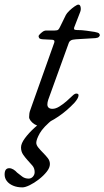

<svg xmlns="http://www.w3.org/2000/svg" viewBox="-103 -530 452 831"><path d="M64 14Q56 14 46 7.5Q36 1 29.5 -7.5Q23 -16 23 -23Q23 -40 27.5 -52Q32 -64 37 -79L132 -346Q134 -353 130.5 -355.5Q127 -358 122 -358L82 -360Q69 -361 66.5 -365.5Q64 -370 64 -374Q64 -376 69 -381.5Q74 -387 81.5 -392.5Q89 -398 98 -398H134Q145 -398 149 -401.5Q153 -405 158 -416L182 -465Q186 -473 197 -483.5Q208 -494 219.5 -502Q231 -510 236 -510Q244 -510 246 -499Q248 -488 244 -478L218 -411Q216 -404 219.5 -402Q223 -400 231 -400Q251 -400 272 -397Q293 -394 306 -392Q322 -389 325.5 -385.5Q329 -382 329 -377Q329 -375 325 -370.5Q321 -366 310 -365Q288 -364 268 -362.5Q248 -361 226 -360Q210 -359 203.5 -355Q197 -351 195 -345L106 -99Q102 -87 102 -78Q102 -69 107.5 -64Q113 -59 124 -59Q138 -59 154 -69Q170 -79 185 -92Q200 -105 210 -115Q221 -126 229 -125Q237 -124 237 -118Q237 -111 232 -102.5Q227 -94 219 -85Q203 -68 185.5 -53Q168 -38 149.5 -25.5Q131 -13 114.5 -4.5Q98 4 85 9Q72 14 64 14ZM-6 281Q-29 281 -46.5 273.5Q-64 266 -73.5 253.5Q-83 241 -83 225Q-83 198 -63 198Q-54 198 -45 203.5Q-36 209 -29 217Q-18 226 -6.5 234.5Q5 243 21 243Q32 243 39.5 234.5Q47 226 47 215Q47 198 37 186.5Q27 175 16 163Q6 152 -3 139Q-12 126 -12 108Q-12 91 5 68Q22 45 47.5 22Q73 -1 100 -17H130Q84 20 69 47Q54 74 54 88Q54 98 63.5 109.5Q73 121 84 132Q95 143 104 154.5Q113 166 113 180Q113 196 99 213.5Q85 231 65 246.5Q45 262 25.5 271.5Q6 281 -6 281Z"/></svg>

Font: EB Garamond
Style: Italic
Weight: 400
Italic angle: -17.2°
Designer: Georg Duffner and Octavio Pardo
Foundry: Georg Duffner
Version: Version 1.001